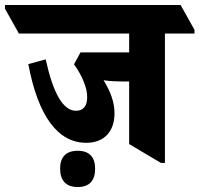

<svg xmlns="http://www.w3.org/2000/svg" viewBox="-90 -647 803 773"><path d="M257 -72C330 -72 371 -118 371 -191C371 -236 355 -278 327 -324C350 -320 380 -319 414 -319H430V-67L558 9H574V-512H693V-527L637 -627H-70V-612L-14 -512H430V-436H234L208 -388C241 -342 261 -294 261 -256C261 -221 246 -201 216 -201C164 -201 124 -271 94 -408L24 -389C63 -180 143 -72 257 -72ZM223 106C269 106 293 81 293 32C293 -15 269 -40 223 -40C176 -40 152 -15 152 32C152 80 176 106 223 106Z"/></svg>

Font: Noto Serif Devanagari Condensed Black
Style: Regular
Weight: 900
Width: 3
Designer: Universal Thirst, Indian Type Foundry and the Monotype Design Team
Foundry: Monotype Imaging Inc.
Version: Version 2.004